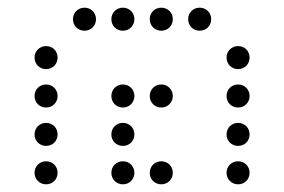

<svg xmlns="http://www.w3.org/2000/svg" viewBox="-20 -500 740 500"><path d="M200 -420C217 -420 230 -433 230 -450C230 -467 217 -480 200 -480C183 -480 170 -467 170 -450C170 -433 183 -420 200 -420ZM300 -420C317 -420 330 -433 330 -450C330 -467 317 -480 300 -480C283 -480 270 -467 270 -450C270 -433 283 -420 300 -420ZM400 -420C417 -420 430 -433 430 -450C430 -467 417 -480 400 -480C383 -480 370 -467 370 -450C370 -433 383 -420 400 -420ZM500 -420C517 -420 530 -433 530 -450C530 -467 517 -480 500 -480C483 -480 470 -467 470 -450C470 -433 483 -420 500 -420ZM100 -320C117 -320 130 -333 130 -350C130 -367 117 -380 100 -380C83 -380 70 -367 70 -350C70 -333 83 -320 100 -320ZM600 -320C617 -320 630 -333 630 -350C630 -367 617 -380 600 -380C583 -380 570 -367 570 -350C570 -333 583 -320 600 -320ZM100 -220C117 -220 130 -233 130 -250C130 -267 117 -280 100 -280C83 -280 70 -267 70 -250C70 -233 83 -220 100 -220ZM300 -220C317 -220 330 -233 330 -250C330 -267 317 -280 300 -280C283 -280 270 -267 270 -250C270 -233 283 -220 300 -220ZM400 -220C417 -220 430 -233 430 -250C430 -267 417 -280 400 -280C383 -280 370 -267 370 -250C370 -233 383 -220 400 -220ZM600 -220C617 -220 630 -233 630 -250C630 -267 617 -280 600 -280C583 -280 570 -267 570 -250C570 -233 583 -220 600 -220ZM100 -120C117 -120 130 -133 130 -150C130 -167 117 -180 100 -180C83 -180 70 -167 70 -150C70 -133 83 -120 100 -120ZM300 -120C317 -120 330 -133 330 -150C330 -167 317 -180 300 -180C283 -180 270 -167 270 -150C270 -133 283 -120 300 -120ZM600 -120C617 -120 630 -133 630 -150C630 -167 617 -180 600 -180C583 -180 570 -167 570 -150C570 -133 583 -120 600 -120ZM100 -20C117 -20 130 -33 130 -50C130 -67 117 -80 100 -80C83 -80 70 -67 70 -50C70 -33 83 -20 100 -20ZM300 -20C317 -20 330 -33 330 -50C330 -67 317 -80 300 -80C283 -80 270 -67 270 -50C270 -33 283 -20 300 -20ZM400 -20C417 -20 430 -33 430 -50C430 -67 417 -80 400 -80C383 -80 370 -67 370 -50C370 -33 383 -20 400 -20ZM600 -20C617 -20 630 -33 630 -50C630 -67 617 -80 600 -80C583 -80 570 -67 570 -50C570 -33 583 -20 600 -20Z"/></svg>

Font: TINY 5x3 60
Style: Regular
Weight: 150
Designer: Jack Halten Fahnestock
Foundry: Velvetyne Type Foundry
Version: Version 1.002;hotconv 1.0.109;makeotfexe 2.5.65596